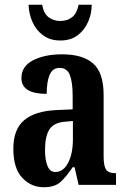

<svg xmlns="http://www.w3.org/2000/svg" viewBox="-20 -776 533 806"><path d="M163 10Q111 10 73.5 -29.5Q36 -69 36 -152Q36 -233 81.5 -271.5Q127 -310 218 -314L285 -317V-373Q285 -430 273.5 -460.5Q262 -491 230 -491Q201 -491 188.5 -462Q176 -433 176 -382Q70 -382 70 -448Q70 -498 119 -523Q168 -548 241 -548Q327 -548 371 -509.5Q415 -471 415 -377V-120Q415 -79 425.5 -64Q436 -49 464 -49H467V0H310L293 -74H285Q258 -34 234 -12Q210 10 163 10ZM212 -54Q246 -54 266 -92.5Q286 -131 286 -191V-268L252 -265Q205 -261 187 -232Q169 -203 169 -147Q169 -104 179.5 -79Q190 -54 212 -54ZM233 -606Q190 -606 160.5 -628Q131 -650 116 -684.5Q101 -719 100 -756H157Q163 -720 183.5 -704Q204 -688 233 -688Q263 -688 283 -704Q303 -720 310 -756H365Q365 -719 350 -684.5Q335 -650 306 -628Q277 -606 233 -606Z"/></svg>

Font: Noto Serif Thai ExtraCondensed
Style: Bold
Weight: 700
Width: 2
Designer: Monotype Design Team
Foundry: Monotype Imaging Inc.
Version: Version 2.002; ttfautohint (v1.8.4.7-5d5b)